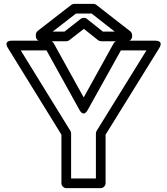

<svg xmlns="http://www.w3.org/2000/svg" viewBox="-20 -946 864 991"><path d="M433 -379 604 -686H736L479 -271C477 -267 475 -262 475 -258V-25H347V-258C347 -263 345 -268 343 -271L87 -686H220L390 -379C390 -379 410 -337 433 -379ZM412 -443 257 -723C253 -730 244 -736 235 -736H42C-6 -736 21 -698 21 -698L297 -251V0C297 11 307 25 322 25H500C511 25 525 15 525 0V-251L802 -698C827 -739 781 -736 781 -736H589C581 -736 572 -731 567 -723ZM572 -783H511L428 -849C419 -856 405 -855 397 -849L313 -783H252L372 -876H453ZM662 -764C662 -770 659 -779 653 -784L477 -921C473 -924 468 -926 462 -926H364C359 -926 352 -924 348 -921L174 -786C169 -782 165 -774 165 -766V-758C165 -747 175 -733 190 -733H322C327 -733 333 -735 337 -738L413 -797L487 -738C491 -735 497 -733 503 -733H637C648 -733 662 -743 662 -758Z"/></svg>

Font: Asimov
Style: XWidOu
Weight: 500
Designer: Google
Version: Version 2.000980; 2014